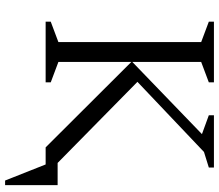

<svg xmlns="http://www.w3.org/2000/svg" viewBox="-73 -627 859 753"><g transform="rotate(90 356.5 -250.5)"><path d="M65 0V-20L145 -50V-610L65 -640V-660H303V-640L223 -610V-340L506 -613L432 -640V-660H637V-640L576 -621L301 -360L619 -47H706V159H688L625 0H558L223 -336V-50L303 -20V0Z"/></g></svg>

Font: Spectral Light
Style: Regular
Weight: 300
Designer: Jean-Baptiste Levee
Foundry: Production Type
Version: Version 2.001